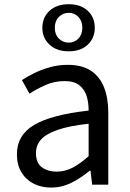

<svg xmlns="http://www.w3.org/2000/svg" viewBox="-20 -858 603 892"><path d="M217.2 13.4Q171.9 13.4 136.1 -4.9Q100.2 -23.2 79.4 -57.9Q58.6 -92.5 58.6 -141.3Q58.6 -230.1 138.5 -277.5Q218.3 -325 391.7 -344.2Q392.1 -379.4 382.8 -410.5Q373.5 -441.7 349.2 -461.5Q324.9 -481.3 280 -481.3Q232.6 -481.3 191.1 -462.8Q149.7 -444.3 117 -422.7L81.9 -486Q107 -502.3 139.8 -518.5Q172.6 -534.7 211.9 -545.7Q251.1 -556.8 294.5 -556.8Q361.2 -556.8 402.8 -529.1Q444.3 -501.4 463.7 -451.5Q483.1 -401.6 483.1 -334V0H408.2L400.5 -64.9H396.7Q358.6 -32.7 313.3 -9.7Q267.9 13.4 217.2 13.4ZM242.8 -60.6Q282 -60.6 317.3 -79Q352.5 -97.4 391.7 -132.4V-283.2Q300.7 -273.1 246.8 -254.3Q193 -235.5 170 -209.1Q147.1 -182.6 147.1 -147.4Q147.1 -100.4 174.9 -80.5Q202.6 -60.6 242.8 -60.6ZM299.1 -619.6Q243.2 -619.6 210 -650.6Q176.8 -681.6 176.8 -728.8Q176.8 -777 210 -807.7Q243.2 -838.4 299.1 -838.4Q355.4 -838.4 387.9 -807.7Q420.4 -777 420.4 -728.8Q420.4 -681.6 387.9 -650.6Q355.4 -619.6 299.1 -619.6ZM299.1 -659.9Q325.8 -659.9 344.2 -678.7Q362.6 -697.5 362.6 -728.8Q362.6 -760.5 344.2 -779.5Q325.8 -798.4 299.1 -798.4Q272.8 -798.4 253.7 -779.5Q234.6 -760.5 234.6 -728.8Q234.6 -697.5 253.7 -678.7Q272.8 -659.9 299.1 -659.9Z"/></svg>

Font: Noto Sans HK Thin
Style: Regular
Weight: 100
Designer: Ryoko NISHIZUKA 西塚涼子 (kana, bopomofo & ideographs); Paul D. Hunt (Latin, Greek & Cyrillic); Sandoll Communications 산돌커뮤니
Foundry: Adobe
Version: Version 2.004-H2;hotconv 1.0.118;makeotfexe 2.5.65603